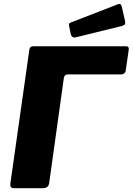

<svg xmlns="http://www.w3.org/2000/svg" viewBox="-20 -984 693 1004"><path d="M133 -721Q135 -742 153 -742H640Q656 -742 653 -723L638 -619Q636 -595 612 -595H338Q317 -595 314 -577L237 -26Q233 0 204 0H56Q41 0 37 -5.5Q33 -11 34 -23ZM617 -948 634 -874Q636 -863 633.5 -857.5Q631 -852 617 -848L377 -789Q365 -786 358.5 -791.5Q352 -797 350 -806L342 -845Q338 -861 347 -865L597 -962Q604 -965 609 -962.5Q614 -960 617 -948Z"/></svg>

Font: Libre Franklin ExtraBold
Style: Italic
Weight: 800
Italic angle: -8°
Designer: Pablo Impallari, Rodrigo Fuenzalida, Nhung Nguyen
Foundry: Impallari Type
Version: Version 3.000